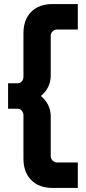

<svg xmlns="http://www.w3.org/2000/svg" viewBox="-20 -750 425 950"><path d="M241 180Q173 180 134.5 141Q96 102 96 35V-180Q96 -192 88 -202Q80 -212 68 -212H20V-338H68Q80 -338 88 -347.5Q96 -357 96 -370V-585Q96 -653 134.5 -691.5Q173 -730 241 -730H365V-604H263Q250 -604 240.5 -595Q231 -586 231 -572V-377Q231 -315 182 -275Q231 -235 231 -173V22Q231 35 240.5 44.5Q250 54 263 54H365V180Z"/></svg>

Font: MuseoModerno SemiBold
Style: Regular
Weight: 600
Designer: Pablo Cosgaya, Héctor Gatti, Marcela Romero, and the Authors of The MuseoModerno Project.
Foundry: Omnibus-Type Team
Version: Version 1.001